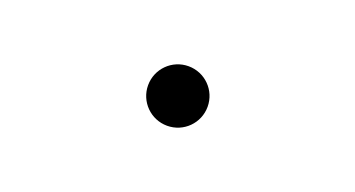

<svg xmlns="http://www.w3.org/2000/svg" viewBox="-28 -665 1055 570"><g transform="rotate(20 500.0 -380.0)"><path d="M500 -474C448 -474 406 -432 406 -380C406 -328 448 -286 500 -286C552 -286 594 -328 594 -380C594 -432 552 -474 500 -474Z"/></g></svg>

Font: Noto Sans KR Light
Style: Regular
Weight: 300
Designer: Ryoko NISHIZUKA 西塚涼子 (kana, bopomofo & ideographs); Paul D. Hunt (Latin, Greek & Cyrillic); Sandoll Communications 산돌커뮤니
Foundry: Adobe
Version: Version 2.004;hotconv 1.0.118;makeotfexe 2.5.65603